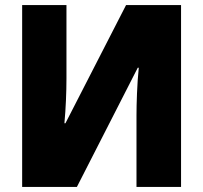

<svg xmlns="http://www.w3.org/2000/svg" viewBox="-20 -734 799 754"><path d="M67 0H282L521 -468H525Q520 -419 518 -367.5Q516 -316 516 -281V0H691V-714H475L237 -250H233Q237 -294 239 -340Q241 -386 241 -425V-714H67Z"/></svg>

Font: Noto Sans UI SemiCondensed Black
Style: Regular
Weight: 900
Width: 4
Designer: Monotype Design Team
Foundry: Monotype Imaging Inc.
Version: 1.001